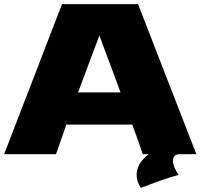

<svg xmlns="http://www.w3.org/2000/svg" viewBox="-20 -746 983 929"><path d="M849 0Q834 0 825.5 8.5Q817 17 817 32Q817 60 844 100Q766 122 684 155Q676 157 662 163Q641 133 641 100Q641 73 656 47Q671 21 700 0H671Q652 -57 620 -143H301L251 0H0L280 -726H648L930 0ZM563 -299Q525 -404 485 -509L461 -574Q426 -483 358 -299Z"/></svg>

Font: Mantou Sans
Style: Regular
Weight: 400
Designer: Mant0u / artakana
Foundry: Mant0u / artakana
Version: Version 1.001;October 22, 2023;FontCreator 14.0.0.2901 64-bi